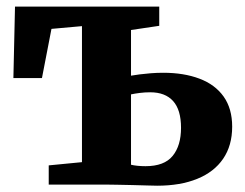

<svg xmlns="http://www.w3.org/2000/svg" viewBox="-20 -572 758 595"><path d="M467 3.5Q458 3.5 437 2.8Q416 2 390.5 1.5Q365 1 342.2 0.5Q319.5 0 306.5 0H131V-59.5L234 -69.5V-491L139.5 -482.5L110 -330H21.5L26.5 -551.5H473.5V-492L386 -479V-337.5Q397 -339.5 412.8 -341.5Q428.5 -343.5 447.2 -345Q466 -346.5 486 -346.5Q550 -346.5 598.2 -328.2Q646.5 -310 673 -272.8Q699.5 -235.5 699.5 -179.5Q699.5 -121 671.5 -80Q643.5 -39 591.2 -17.8Q539 3.5 467 3.5ZM431 -57Q489 -57 515 -88.8Q541 -120.5 541 -176Q541 -231.5 516.5 -258.8Q492 -286 445.5 -286Q429 -286 413.2 -284Q397.5 -282 386 -279.5V-61.5Q394 -59.5 406 -58.2Q418 -57 431 -57Z"/></svg>

Font: Merriweather 28pt ExtraBold
Style: Regular
Weight: 800
Version: Version 2.100